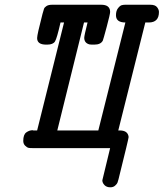

<svg xmlns="http://www.w3.org/2000/svg" viewBox="-20 -631 697 818"><path d="M79.1 -30.8Q79.1 -57.6 92 -66.9Q105 -76.2 119.1 -76.2L122.1 -75.2H138.2L252.9 -535.2H237.8Q222.7 -468.3 214.4 -454.6Q206.1 -440.9 181.2 -440.9H176.8Q137.7 -440.9 138.2 -469.2Q138.2 -483.4 161.1 -571.8Q165 -586.9 167.5 -593.5Q169.9 -600.1 178.5 -605.5Q187 -610.8 202.1 -610.8H411.1Q449.2 -610.8 449.2 -580.1Q449.2 -571.3 434.6 -516.6Q419.9 -461.9 418 -458Q409.2 -440.9 381.8 -440.9Q363.8 -440.9 360.8 -441.9Q338.9 -447.8 338.9 -470.2Q338.9 -479 353 -535.2H337.9L224.1 -75.2H398.9L514.2 -535.2Q474.1 -535.2 474.1 -565.9Q474.1 -585 482.7 -595.9Q491.2 -606.9 498.5 -608.9Q505.9 -610.8 513.2 -610.8H620.1Q641.1 -610.8 649.2 -600.3Q657.2 -589.8 657.2 -580.1Q657.2 -535.2 613.8 -535.2H599.1L483.9 -75.2H490.2Q521 -75.2 526.9 -53.2Q527.8 -51.3 527.8 -45.9Q527.8 -40 484.9 132.8Q481.9 142.6 480.5 147.2Q479 151.9 470.9 159.4Q462.9 167 450.2 167Q434.1 167 425 157.5Q416 147.9 416 137.2L449.2 0H119.1Q106.9 0 102.1 -1Q94.2 -2.9 86.7 -10.7Q79.1 -18.6 79.1 -30.8Z"/></svg>

Font: CMU Typewriter Text
Style: BoldItalic
Weight: 700
Italic angle: -14.04°
Version: Version 0.7.0